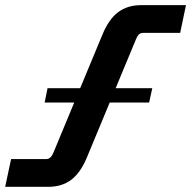

<svg xmlns="http://www.w3.org/2000/svg" viewBox="-61 -723 740 743"><path d="M-41 0 -18.1 -107.4H117.7Q135.7 -107.4 145.5 -131.8L335.9 -590.3Q359.9 -648.4 396 -675.8Q432.1 -703.1 485.8 -703.1H658.7L636.2 -595.7H493.2Q482.9 -595.7 476.8 -590.1Q470.7 -584.5 465.3 -571.3L274.9 -112.8Q251 -55.2 215.1 -27.6Q179.2 0 125 0ZM111.8 -326.2 123 -381.8H528.3L516.1 -326.2Z"/></svg>

Font: Schibsted Grotesk
Style: Bold Italic
Weight: 700
Italic angle: -12°
Designer: Bakken & Baeck AS, Henrik Kongsvoll
Foundry: Schibsted ASA
Version: Version 1.100;gftools[0.9.25]